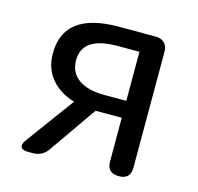

<svg xmlns="http://www.w3.org/2000/svg" viewBox="-85 -633 744 722"><g transform="rotate(15 287.0 -271.5)"><path d="M84 0Q62 0 56.5 -10.5Q51 -21 64 -39L202 -227Q146 -244 114 -281Q78 -321 78 -382Q78 -543 291 -543H386H437Q457 -543 469.5 -530.5Q482 -518 482 -498V-45Q482 0 437 0Q391 0 391 -45V-215H291H289L160 -30Q139 0 102 0ZM306 -281H391V-376V-472H306Q169 -472 169 -380Q169 -332 205 -306.5Q241 -281 306 -281Z"/></g></svg>

Font: GenSenRounded TW R
Style: Regular
Weight: 400
Version: Version 1.501;PS 1;hotconv 16.6.51;makeotf.lib2.5.65220